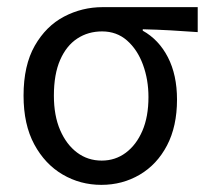

<svg xmlns="http://www.w3.org/2000/svg" viewBox="-20 -506 586 538"><path d="M264 12Q205 12 155.5 -17Q106 -46 76 -101.5Q46 -157 46 -238Q46 -323 77.5 -378Q109 -433 159.5 -459.5Q210 -486 268 -486H534V-416Q493 -419 457 -421Q421 -423 380 -424V-420Q425 -395 450.5 -345.5Q476 -296 476 -227Q476 -152 448 -98.5Q420 -45 371.5 -16.5Q323 12 264 12ZM265 -56Q303 -56 332.5 -78Q362 -100 379 -139.5Q396 -179 396 -234Q396 -283 380.5 -325Q365 -367 336 -392.5Q307 -418 266 -418Q227 -418 196.5 -398Q166 -378 148.5 -338Q131 -298 131 -238Q131 -182 148.5 -141.5Q166 -101 196 -78.5Q226 -56 265 -56Z"/></svg>

Font: Source Sans 3
Style: Regular
Weight: 400
Designer: Paul D. Hunt
Foundry: Adobe
Version: Version 3.046;hotconv 1.0.118;makeotfexe 2.5.65603